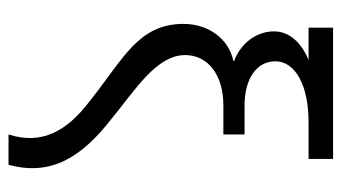

<svg xmlns="http://www.w3.org/2000/svg" viewBox="-200 -404 821 462"><g transform="rotate(90 211.0 -173.5)"><path d="M113 -208C113 -263 161 -300 234 -300H304V-351H234C170 -351 128 -380 128 -425C128 -473 186 -505 274 -505H363V-564H47V-505H125C81 -487 56 -457 56 -422C56 -380 84 -342 127 -326V-324C74 -313 38 -264 38 -204C38 -95 123 -59 223 21C296 76 330 137 304 217H377C405 114 359 41 265 -32C198 -87 113 -139 113 -208Z"/></g></svg>

Font: Non Bureau Light
Style: Regular
Weight: 300
Designer: Jona Saucedo
Foundry: Non Foundry
Version: Version 1.000;FEAKit 1.0